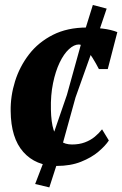

<svg xmlns="http://www.w3.org/2000/svg" viewBox="-20 -674 504 792"><path d="M214 10.5Q127.5 10.5 76.2 -47Q25 -104.5 24 -216Q23 -277.5 42 -338.5Q61 -399.5 99.8 -449.8Q138.5 -500 198.2 -530.2Q258 -560.5 338.5 -560.5Q368 -560.5 403.8 -556Q439.5 -551.5 464 -541.5L424.5 -389H388Q376.5 -411.5 362 -435Q347.5 -458.5 332.5 -474.5Q317.5 -490.5 305.5 -490.5Q285.5 -490.5 264.5 -471.2Q243.5 -452 226.2 -416.2Q209 -380.5 198.8 -331Q188.5 -281.5 190 -222Q191 -169.5 201.2 -137.8Q211.5 -106 230 -92Q248.5 -78 277 -78Q307 -78 330.2 -86.8Q353.5 -95.5 370.8 -109.8Q388 -124 401 -140.5L429 -94.5Q415 -73 386.2 -48.5Q357.5 -24 314.2 -6.8Q271 10.5 214 10.5ZM183.5 99 125 85 168 -27 256 -282.5 325.5 -533 363 -653.5 420 -638.5 381.5 -524.5 291.5 -272 220.5 -15.5Z"/></svg>

Font: Merriweather 36pt Black
Style: Italic
Weight: 900
Italic angle: -7.8°
Version: Version 2.101